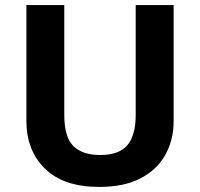

<svg xmlns="http://www.w3.org/2000/svg" viewBox="-20 -734 796 764"><path d="M670.9 -713.9V-252Q670.9 -178.2 638.4 -118.9Q606 -59.6 540.3 -24.9Q474.6 9.8 375 9.8Q233.4 9.8 159.2 -62.5Q85 -134.8 85 -253.9V-713.9H235.8V-276.9Q235.8 -188.5 272 -152.8Q308.1 -117.2 378.9 -117.2Q453.1 -117.2 486.6 -156Q520 -194.8 520 -277.8V-713.9Z"/></svg>

Font: Open Sans
Style: Bold
Weight: 700
Designer: Monotype Design Team
Foundry: Monotype Imaging Inc.
Version: Version 3.000; ttfautohint (v1.8.4)